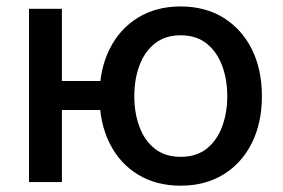

<svg xmlns="http://www.w3.org/2000/svg" viewBox="-20 -570 885 601"><path d="M70.8 0V-542.5H173.8V0ZM147.5 -225.6V-316.4H336.4V-225.6ZM545.4 11.2Q468.8 11.2 411.6 -23.7Q354.5 -58.6 323 -121.8Q291.5 -185.1 291.5 -268.6Q291.5 -353 323 -416.3Q354.5 -479.5 411.6 -514.6Q468.8 -549.8 545.4 -549.8Q622.1 -549.8 679.2 -514.6Q736.3 -479.5 768.1 -416.3Q799.8 -353 799.8 -268.6Q799.8 -185.1 768.1 -121.8Q736.3 -58.6 679.2 -23.7Q622.1 11.2 545.4 11.2ZM545.4 -79.1Q594.7 -79.1 627 -104.7Q659.2 -130.4 675.3 -173.6Q691.4 -216.8 691.4 -268.6Q691.4 -321.3 675.3 -364.5Q659.2 -407.7 627 -433.6Q594.7 -459.5 545.4 -459.5Q496.6 -459.5 464.4 -433.6Q432.1 -407.7 416.3 -364.5Q400.4 -321.3 400.4 -268.6Q400.4 -216.8 416.3 -173.6Q432.1 -130.4 464.4 -104.7Q496.6 -79.1 545.4 -79.1Z"/></svg>

Font: Inter 16pt Medium
Style: Regular
Weight: 500
Version: Version 4.001;git-66647c0bb